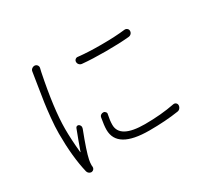

<svg xmlns="http://www.w3.org/2000/svg" viewBox="-152 -970 1304 1218"><g transform="rotate(-30 500.0 -361.0)"><path d="M488.3 -603.5Q476.6 -604.5 468.8 -612.8Q460.9 -621.1 460.9 -632.8Q460.9 -643.6 469.2 -650.4Q477.5 -657.2 487.3 -655.3Q557.6 -647.5 647.5 -647.5Q653.3 -647.5 659.2 -647.5Q756.8 -647.5 829.1 -656.2Q839.8 -657.2 848.1 -650.4Q856.4 -643.6 856.4 -632.8Q856.4 -621.1 848.6 -612.8Q840.8 -604.5 829.1 -603.5Q758.8 -596.7 659.2 -596.7Q559.6 -596.7 488.3 -603.5ZM422.9 -248Q424.8 -258.8 433.1 -264.6Q441.4 -270.5 452.1 -269.5Q460.9 -268.6 466.8 -260.7Q472.7 -252.9 469.7 -244.1Q460.9 -204.1 460.9 -171.9Q460.9 -72.3 643.6 -72.3Q761.7 -72.3 860.4 -91.8Q871.1 -93.8 878.9 -87.9Q887.7 -81.1 887.7 -70.3Q887.7 -58.6 879.9 -48.8Q873 -40 861.3 -38.1Q766.6 -23.4 647.5 -23.4Q413.1 -23.4 413.1 -163.1Q413.1 -194.3 422.9 -248ZM190.4 -716.8Q191.4 -729.5 201.2 -737.3Q209 -744.1 219.7 -744.1Q220.7 -744.1 221.7 -744.1Q233.4 -743.2 240.2 -733.9Q247.1 -724.6 244.1 -712.9Q240.2 -698.2 238.3 -688.5Q188.5 -444.3 188.5 -298.8Q188.5 -222.7 198.2 -124Q198.2 -124 199.2 -123.5Q200.2 -123 200.2 -124Q221.7 -185.5 253.9 -269.5Q256.8 -276.4 263.7 -278.3Q270.5 -280.3 277.3 -276.4Q288.1 -267.6 288.1 -255.9Q288.1 -251 286.1 -245.1Q233.4 -108.4 222.7 -54.7Q218.8 -35.2 218.8 -19.5Q218.8 -15.6 218.8 -11.7Q219.7 -8.8 219.7 -4.9Q220.7 4.9 214.4 12.7Q208 20.5 198.2 21.5Q197.3 21.5 196.3 21.5Q187.5 21.5 179.7 15.6Q171.9 9.8 168.9 0Q139.6 -122.1 139.6 -293Q139.6 -342.8 146 -407.2Q152.3 -471.7 158.2 -511.7Q164.1 -551.8 174.8 -618.2Q185.5 -684.6 186.5 -692.4Q189.5 -706.1 190.4 -716.8Z"/></g></svg>

Font: Gen Jyuu Gothic L Monospace Light
Style: Regular
Weight: 300
Designer: [Source Han Sans]
Ryoko NISHIZUKA  (kana & ideographs); Paul D. Hunt (Latin, Greek & Cyrillic); Wenlong ZHANG  (bopomofo
Version: Version 1.002.20150607